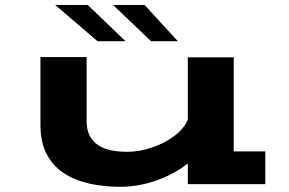

<svg xmlns="http://www.w3.org/2000/svg" viewBox="-20 -726 1140 757"><path d="M453 10.5Q389.5 10.5 333 -2Q276.5 -14.5 233 -42.5Q189.5 -70.5 164.5 -117.5Q139.5 -164.5 139.5 -234V-501H321.5V-247Q321.5 -189 360.8 -158.2Q400 -127.5 481.5 -127.5Q530 -127.5 580.2 -144.8Q630.5 -162 668.8 -191Q707 -220 720.5 -255.5V-500H901.5V-129H1026V0H720.5V-81.5Q668 -39.5 597 -14.5Q526 10.5 453 10.5ZM575.5 -563.5 425.5 -706.5H550L681 -563.5ZM364.5 -563.5 197.5 -706.5H326L475 -563.5Z"/></svg>

Font: Trispace Expanded
Style: Bold
Weight: 700
Width: 7
Designer: Tyler Finck
Foundry: Etcetera Type Company
Version: Version 1.210; ttfautohint (v1.8.3)